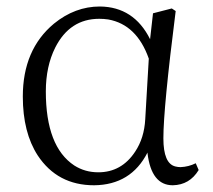

<svg xmlns="http://www.w3.org/2000/svg" viewBox="-20 -545 642 579"><path d="M418 -185.5 428.7 -368.2Q392.6 -470.7 306.6 -486.3Q293 -488.3 279.3 -488.3Q190.4 -488.3 146.5 -401.4Q118.2 -344.7 118.2 -269.5Q118.2 -102.5 204.1 -45.9Q236.3 -25.4 276.4 -25.4Q346.7 -25.4 387.7 -87.9Q415 -128.9 418 -185.5ZM570.3 -52.7 579.1 -32.2Q551.8 12.7 501 13.7Q436.5 13.7 424.8 -83Q424.8 -84 424.8 -85Q375 12.7 263.7 13.7Q153.3 13.7 93.8 -76.2Q48.8 -145.5 48.8 -253.9Q48.8 -395.5 142.6 -473.6Q206.1 -525.4 281.2 -525.4Q383.8 -524.4 432.6 -426.8L441.4 -504.9L498 -519.5L509.8 -511.7Q472.7 -219.7 472.7 -127.9Q472.7 -51.8 508.8 -43Q516.6 -41 524.4 -41Q548.8 -42 570.3 -52.7Z"/></svg>

Font: GenYoMin JP Light
Style: Regular
Weight: 300
Version: Version 1.001;PS 1;hotconv 16.6.51;makeotf.lib2.5.65220 DEVE